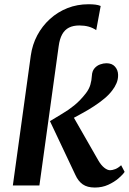

<svg xmlns="http://www.w3.org/2000/svg" viewBox="-20 -852 594 882"><path d="M39 0 121.5 -597Q128.5 -647 151.2 -689.8Q174 -732.5 209.5 -764.8Q245 -797 290 -814.8Q335 -832.5 386.5 -832.5Q403.5 -832.5 418 -830.8Q432.5 -829 442.5 -824.5L422 -713.5Q406 -724.5 386.8 -729.8Q367.5 -735 344.5 -735Q316.5 -735 297 -725.2Q277.5 -715.5 265.8 -694.5Q254 -673.5 249.5 -639.5L161 0ZM415.5 9.5Q381 9.5 360 -5.2Q339 -20 326 -49L209.5 -295.5Q238.5 -313.5 266.2 -329.8Q294 -346 321.2 -368Q348.5 -390 374.5 -423.5Q389.5 -443 395.2 -463.2Q401 -483.5 402 -503.5Q403 -525 413.8 -537.8Q424.5 -550.5 439.8 -556Q455 -561.5 469 -561.5Q494.5 -561.5 508.2 -546Q522 -530.5 522.5 -508.5Q523 -488 515.2 -469.8Q507.5 -451.5 495.5 -436.5Q481 -417 459.2 -399Q437.5 -381 412.8 -364.8Q388 -348.5 363.5 -335Q339 -321.5 319.5 -311L432 -114.5Q444.5 -93 459 -81.5Q473.5 -70 486 -70Q495.5 -70 509 -75Q522.5 -80 536.5 -93L552.5 -62.5Q544 -49.5 524.5 -32.8Q505 -16 477.2 -3.2Q449.5 9.5 415.5 9.5Z"/></svg>

Font: Merriweather 28pt SemiBold
Style: Italic
Weight: 600
Italic angle: -7.8°
Version: Version 2.101